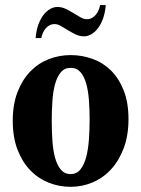

<svg xmlns="http://www.w3.org/2000/svg" viewBox="-20 -722 552 750"><path d="M29.8 -250Q29.8 -314 48.3 -362.1Q66.9 -410.2 97.9 -442.4Q128.9 -474.6 169.9 -490.7Q210.9 -506.8 255.9 -506.8Q300.8 -506.8 341.8 -491.9Q382.8 -477.1 413.8 -446.3Q444.8 -415.5 463.4 -368.4Q481.9 -321.3 481.9 -256.8Q481.9 -192.9 463.4 -143.6Q444.8 -94.2 413.8 -60.5Q382.8 -26.9 341.8 -9.5Q300.8 7.8 255.9 7.8Q210.9 7.8 169.9 -8.5Q128.9 -24.9 97.9 -57.1Q66.9 -89.4 48.3 -137.7Q29.8 -186 29.8 -250ZM330.1 -254.9Q330.1 -293.9 327.4 -330.3Q324.7 -366.7 316.9 -395Q309.1 -423.3 294.4 -440.2Q279.8 -457 255.9 -457Q231.9 -457 217.3 -439.2Q202.6 -421.4 194.8 -392.3Q187 -363.3 184.6 -326.2Q182.1 -289.1 182.1 -250Q182.1 -210.9 184.6 -173.6Q187 -136.2 194.8 -106.9Q202.6 -77.6 217.3 -59.8Q231.9 -42 255.9 -42Q279.8 -42 294.4 -60.5Q309.1 -79.1 316.9 -109.4Q324.7 -139.6 327.4 -177.7Q330.1 -215.8 330.1 -254.9ZM193.4 -627.9Q182.6 -627.9 173.8 -623.3Q165 -618.7 158.4 -611.1Q151.9 -603.5 147.5 -593.5Q143.1 -583.5 141.1 -573.2H119.1Q121.6 -604 130.1 -626.7Q138.7 -649.4 150.6 -664.6Q162.6 -679.7 176.5 -687.3Q190.4 -694.8 204.1 -694.8Q221.2 -694.8 236.8 -687.3Q252.4 -679.7 266.8 -670.9Q281.2 -662.1 294.2 -654.5Q307.1 -647 319.3 -647Q329.6 -647 338.4 -651.6Q347.2 -656.2 353.8 -663.8Q360.4 -671.4 364.7 -681.4Q369.1 -691.4 371.1 -702.1H393.1Q390.6 -671.4 382.1 -648.4Q373.5 -625.5 361.6 -610.4Q349.6 -595.2 335.7 -587.6Q321.8 -580.1 308.1 -580.1Q291 -580.1 275.4 -587.6Q259.8 -595.2 245.4 -604Q231 -612.8 218 -620.4Q205.1 -627.9 193.4 -627.9Z"/></svg>

Font: Berkshire Swash
Style: Regular
Weight: 700
Designer: Astigmatic (AOETI)
Foundry: Astigmatic (AOETI)
Version: Version 1.000